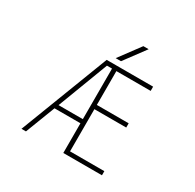

<svg xmlns="http://www.w3.org/2000/svg" viewBox="-198 -1163 1396 1378"><g transform="rotate(30 500.0 -473.5)"><path d="M292 -278.3H493.2V-697.3H451.2ZM478.5 -775.4 607.4 -949.2H651.4L522.5 -775.4ZM529.3 -697.3V-417H793V-381.8H529.3V-32.2H813.5V2H493.2V-244.1H278.3L183.6 2H146.5L428.7 -732.4H813.5V-697.3Z"/></g></svg>

Font: GenEi Gothic M ExtraLight
Style: Regular
Weight: 200
Designer: o_tamon (Modified); [Source Han Sans]
Ryoko NISHIZUKA  (kana & ideographs); Paul D. Hunt (Latin, Greek & Cyrillic); Wenl
Version: Version 1.1a;Original Version 1.004